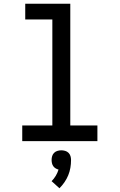

<svg xmlns="http://www.w3.org/2000/svg" viewBox="-20 -755 640 1027"><path d="M99 0V-84H260V-651H115V-735H356V-84H501V0ZM298 252 256 214Q269 201 278.5 185Q288 169 293 152Q285 150 277.5 145.5Q270 141 265 134Q260 127 258 118Q256 109 256 101Q256 90 259 80Q262 70 269.5 62.5Q277 55 287.5 52Q298 49 308 49Q318 49 328.5 52Q339 55 346.5 62.5Q354 70 357 80Q360 90 360 101Q360 122 356.5 142.5Q353 163 345 182.5Q337 202 325 219.5Q313 237 298 252Z"/></svg>

Font: Iosevka HT Medium Extended
Style: Regular
Weight: 500
Width: 7
Monospace: yes
Designer: Belleve Invis
Foundry: Belleve Invis
Version: Version 32.3.0; ttfautohint (v1.8.4)